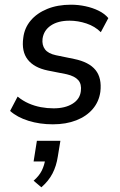

<svg xmlns="http://www.w3.org/2000/svg" viewBox="-20 -520 511 817"><path d="M205 9Q149 9 101 -6Q53 -21 23 -48L55 -109Q77 -91 102 -80Q127 -69 154 -64Q181 -59 208 -59Q257 -59 288.5 -78.5Q320 -98 324 -132Q328 -162 313 -179Q298 -196 264 -204L183 -220Q125 -232 98 -266.5Q71 -301 79 -359Q84 -401 110.5 -432.5Q137 -464 181 -482Q225 -500 282 -500Q313 -500 343.5 -493.5Q374 -487 399.5 -474.5Q425 -462 441 -443L409 -383Q384 -408 348 -420Q312 -432 276 -432Q227 -432 196.5 -411.5Q166 -391 161 -355Q158 -328 171.5 -310Q185 -292 218 -285L296 -269Q359 -256 386.5 -222Q414 -188 407 -129Q401 -87 374.5 -56Q348 -25 304.5 -8Q261 9 205 9ZM156 277 123 249Q147 228 158 205.5Q169 183 173 156L188 167H123L137 79H237L226 146Q220 186 203.5 218Q187 250 156 277Z"/></svg>

Font: Nunito Sans 10pt SemiCondensed Medium
Style: Italic
Weight: 500
Width: 4
Italic angle: -9°
Designer: Vernon Adams
Foundry: Vernon Adams
Version: Version 3.101;gftools[0.9.27]